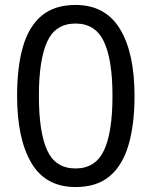

<svg xmlns="http://www.w3.org/2000/svg" viewBox="-20 -745 612 775"><path d="M523 -358Q523 -243 499 -160.5Q475 -78 423 -34Q371 10 285 10Q164 10 106.5 -87.5Q49 -185 49 -358Q49 -474 72.5 -556Q96 -638 148 -681.5Q200 -725 285 -725Q405 -725 464 -628.5Q523 -532 523 -358ZM137 -358Q137 -211 170.5 -138Q204 -65 285 -65Q365 -65 399.5 -137.5Q434 -210 434 -358Q434 -504 399.5 -577Q365 -650 285 -650Q204 -650 170.5 -577Q137 -504 137 -358Z"/></svg>

Font: Noto Sans Historical
Style: Regular
Weight: 400
Designer: Monotype Design Team
Foundry: Monotype Imaging Inc.
Version: Version 2.013; ttfautohint (v1.8.4.7-5d5b)